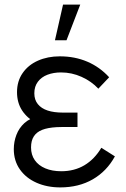

<svg xmlns="http://www.w3.org/2000/svg" viewBox="-20 -800 546 835"><path d="M40 -151.3Q40 -183.7 51.4 -213.5Q62.8 -243.3 85.9 -264.5Q109 -285.7 143 -292L138.7 -264.3Q97.5 -286.3 75.8 -320.1Q54 -353.8 54 -399.3Q54 -447 78.5 -482.3Q103 -517.7 145.2 -536.3Q187.5 -555 240 -555Q305.5 -555 359.7 -531.8Q413.8 -508.7 454.7 -464L407.7 -414.3Q377.3 -446.7 334.7 -465.8Q292 -485 245.3 -485Q212.7 -485 186.4 -475Q160.2 -465 144.8 -444.6Q129.3 -424.2 129.3 -394.3Q129.3 -365.8 144.6 -347.1Q159.8 -328.3 187.2 -319.3Q214.5 -310.3 253.7 -310.3H317V-247.7H253Q242.8 -247.7 226.7 -247Q187.2 -244.8 163.2 -235.2Q139.3 -225.7 127.2 -207.1Q115 -188.5 115 -158.7Q115 -126.8 131.2 -103.5Q147.5 -80.2 177.2 -67.8Q206.8 -55.3 246.3 -55.3Q303 -55.3 346.9 -81.2Q390.8 -107.2 420.7 -157.3L479.7 -120Q444.5 -55.5 383.6 -20.2Q322.7 15 242 15Q184.8 15 138.8 -5.3Q92.8 -25.7 66.4 -63.3Q40 -101 40 -151.3ZM219 -625H269.3L329 -780H254.2Z"/></svg>

Font: Tap Sans
Style: Regular
Weight: 400
Designer: Tap Payments
Foundry: Tap Payments
Version: Version 1.001;Glyphs 3.1.2 (3151)